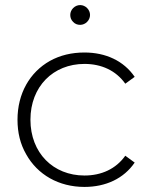

<svg xmlns="http://www.w3.org/2000/svg" viewBox="-20 -733 595 757"><path d="M83 -125C128 -44 212 4 313 4C397 4 468 -29 511 -92L474 -119C437 -67 380 -41 313 -41C190 -41 100 -130 100 -261C100 -392 190 -481 313 -481C380 -481 437 -455 474 -403L511 -430C468 -493 397 -526 313 -526C262 -526 217 -515 177 -493C97 -448 49 -364 49 -261C49 -210 60 -165 83 -125ZM268 -647C275 -639 285 -635 296 -635C317 -635 335 -653 335 -674C335 -695 317 -713 296 -713C275 -713 257 -695 257 -674C257 -663 261 -654 268 -647Z"/></svg>

Font: Montserrat Light
Style: Regular
Weight: 300
Designer: Julieta Ulanovsky
Foundry: Julieta Ulanovsky
Version: Version 7.200